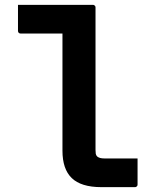

<svg xmlns="http://www.w3.org/2000/svg" viewBox="-20 -770 640 790"><path d="M54 -750Q85 -750 116 -750Q147 -750 178 -750Q209 -750 239 -750Q269 -750 300 -750Q331 -750 362 -750Q366 -750 368 -748.5Q370 -747 371.5 -745Q373 -743 373 -739Q373 -684 373 -625Q373 -566 373 -506Q373 -446 373 -386Q373 -326 373 -267Q373 -208 373 -153Q373 -144 374 -137.5Q375 -131 380 -126Q385 -122 392 -120Q399 -118 411 -118Q430 -118 450 -118Q470 -118 489 -118Q508 -118 527 -118H546Q546 -91 546 -64.5Q546 -38 546 -11Q546 -7 544.5 -5Q543 -3 541 -1.5Q539 0 535 0Q514 0 491 0Q468 0 444 0Q420 0 397 0Q355 0 324.5 -9.5Q294 -19 275 -37.5Q256 -56 246.5 -84Q237 -112 237 -150Q237 -195 237 -243.5Q237 -292 237 -341.5Q237 -391 237 -441Q237 -491 237 -539.5Q237 -588 237 -632H220Q195 -632 169 -632Q143 -632 117 -632Q91 -632 65 -632Q60 -632 57 -635Q54 -638 54 -643Q54 -670 54 -696.5Q54 -723 54 -750Z"/></svg>

Font: RecMonoLinear Nerd Font Mono
Style: Bold
Weight: 700
Monospace: yes
Version: Version 1.085; ttfautohint (v1.8.4.7-5d5b);Nerd Fonts 3.2.1